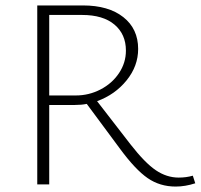

<svg xmlns="http://www.w3.org/2000/svg" viewBox="-20 -678 738 706"><path d="M698 -4Q661 8 626 8Q568 8 523 -23Q478 -54 422 -130L299 -296Q280 -292 255 -292H161V0H117V-658H285Q379 -658 433.5 -615Q488 -572 488 -498Q488 -435 445.5 -382.5Q403 -330 337 -306L460 -147Q513 -79 553 -52Q593 -25 637 -25Q665 -25 689 -32ZM259 -327Q307 -327 349.5 -349Q392 -371 417.5 -409Q443 -447 443 -492Q443 -552 401 -587.5Q359 -623 282 -623H161V-327Z"/></svg>

Font: Ysabeau Light
Style: Regular
Weight: 300
Designer: Christian Thalmann (Catharsis Fonts)
Version: Version 0.003